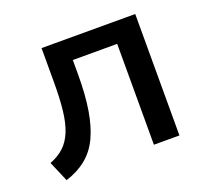

<svg xmlns="http://www.w3.org/2000/svg" viewBox="-94 -603 784 728"><g transform="rotate(-20 298.5 -238.5)"><path d="M58 13 23 -69Q57 -82 79.5 -103Q102 -124 115.5 -157Q129 -190 134.5 -237.5Q140 -285 140 -352V-490H518V0H415V-407H236V-349Q236 -267 226 -206Q216 -145 195.5 -101.5Q175 -58 140.5 -30Q106 -2 58 13Z"/></g></svg>

Font: Nunito Sans 11pt SemiBold
Style: Regular
Weight: 600
Version: Version 3.101;gftools[0.9.27]